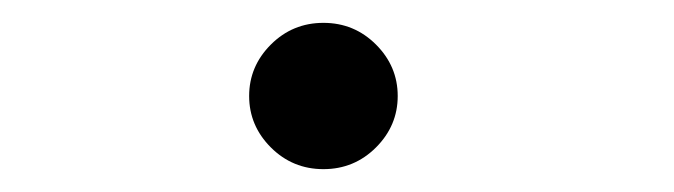

<svg xmlns="http://www.w3.org/2000/svg" viewBox="-20 -137 590 168"><path d="M263 11Q236 11 217 -8Q198 -27 198 -53Q198 -79 217 -98Q236 -117 263 -117Q290 -117 309 -98Q328 -79 328 -53Q328 -27 309 -8Q290 11 263 11Z"/></svg>

Font: Inconsolata SemiExpanded Medium
Style: Regular
Weight: 500
Width: 6
Monospace: yes
Designer: Raph Levien, Cyreal, Brenton Simpson
Foundry: Raph Levien, Cyreal, Google
Version: Version 3.001; ttfautohint (v1.8.2.53-6de2)